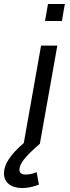

<svg xmlns="http://www.w3.org/2000/svg" viewBox="-75 -725 355 968"><path d="M237 -619H152L167 -705H252ZM121 206Q76 223 38 223Q-5 223 -30 203.5Q-55 184 -55 148Q-55 116 -31.5 79Q-8 42 45 -4L132 -495H214L126 0Q70 48 46.5 78Q23 108 23 130Q23 155 55 155Q80 155 110 143Z"/></svg>

Font: Inria Sans
Style: Italic
Weight: 400
Italic angle: -10°
Designer: Black Foundry Team
Foundry: Black Foundry
Version: Version 1.2; ttfautohint (v1.8.3)